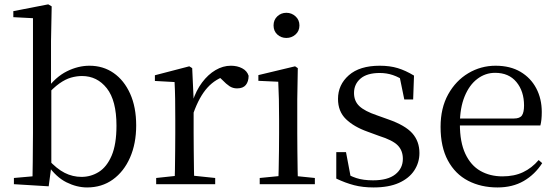

<svg xmlns="http://www.w3.org/2000/svg" viewBox="-20 -825 2492 860"><path d="M42.3 0V-27.8L125.7 -35.2Q126.7 -63.6 126.7 -98.1Q126.7 -132.5 127.2 -166.9Q127.7 -201.3 127.7 -228.5V-743.5L39.7 -748.1V-775.1L196.1 -805.5L211.5 -796.5L208.5 -641V-437.1L209.9 -427.1V-81.2V-79.9L198.1 9.5ZM370.2 14.6Q324.1 14.6 277.7 -8.4Q231.3 -31.5 193.2 -86.3H182.2L195.3 -111.1Q233.7 -68.9 269.6 -50.8Q305.4 -32.7 345.1 -32.7Q387.2 -32.7 422.8 -55Q458.4 -77.4 480.1 -127.9Q501.7 -178.5 501.7 -262.4Q501.7 -374.7 458.4 -429.6Q415.1 -484.5 347.3 -484.5Q323.5 -484.5 298.2 -477.4Q272.9 -470.2 245.7 -450.9Q218.6 -431.5 186.2 -395.4L175.4 -424.4H188.1Q229.3 -480.6 279.6 -505.6Q329.8 -530.6 380.7 -530.6Q442.1 -530.6 488.9 -498Q535.8 -465.4 562.9 -405.4Q590 -345.3 590 -263.2Q590 -181.9 562.4 -119.1Q534.8 -56.3 485.4 -20.8Q436.1 14.6 370.2 14.6Z M679.5 0V-27.8L789.6 -39.6H830.9L943.9 -27.8V0ZM761.9 0Q763.1 -24.4 763.6 -65.3Q764.1 -106.3 764.6 -150.7Q765.1 -195.1 765.1 -228.5V-289.4Q765.1 -341 764.5 -380.9Q763.9 -420.7 761.9 -457.5L673.8 -462.4V-487.9L827.9 -528L840.9 -519.8L847.3 -379V-378V-228.5Q847.3 -195.1 847.8 -150.7Q848.3 -106.3 848.8 -65.3Q849.3 -24.4 850.3 0ZM846.5 -318.6 824.9 -371H842.7Q858.2 -419.5 885.1 -455.5Q912 -491.4 945.4 -511Q978.8 -530.6 1014 -530.6Q1042.9 -530.6 1064.7 -519.1Q1086.6 -507.7 1093.6 -485.6Q1093.4 -459.5 1081 -444.3Q1068.7 -429.1 1041.7 -429.1Q1023.2 -429.1 1008.3 -438.7Q993.5 -448.4 975.8 -466.9L952.8 -488.8L998.3 -487.2Q946 -473 909.4 -432.7Q872.8 -392.5 846.5 -318.6Z M1143.3 0V-27.8L1253.1 -38.6H1284.5L1390.3 -27.8V0ZM1226.3 0Q1227.3 -24.4 1228.2 -65.3Q1229.1 -106.3 1229.6 -150.7Q1230.1 -195.1 1230.1 -228.5V-288.8Q1230.1 -339.6 1229.2 -380.6Q1228.3 -421.6 1226.3 -458.9L1137.3 -463V-488.6L1301.7 -528L1313.9 -519.8L1311.5 -380.2V-228.5Q1311.5 -195.1 1312 -150.7Q1312.5 -106.3 1313.1 -65.3Q1313.7 -24.4 1314.7 0ZM1262.8 -655Q1238.9 -655 1222.1 -670.5Q1205.3 -686 1205.3 -711.1Q1205.3 -735.9 1222.1 -751.8Q1238.9 -767.7 1262.8 -767.7Q1286.2 -767.7 1303.7 -751.8Q1321.2 -735.9 1321.2 -711.1Q1321.2 -686 1303.7 -670.5Q1286.2 -655 1262.8 -655Z M1653.4 14.6Q1604.9 14.6 1566 4.5Q1527.1 -5.6 1486.2 -25.1L1486.3 -143.7H1529.8L1553.5 -18.1L1516.9 -20.3V-56.3Q1545.4 -37.5 1576.2 -27.4Q1606.9 -17.3 1650.7 -17.3Q1717.2 -17.3 1750.8 -44.1Q1784.5 -70.9 1784.5 -113.5Q1784.5 -150.2 1761.8 -173.6Q1739.2 -197 1677.6 -216.4L1625.9 -235.4Q1565.2 -257 1529.6 -291.4Q1494 -325.9 1494 -382Q1494 -445.2 1542.4 -487.9Q1590.8 -530.6 1681.1 -530.6Q1726.4 -530.6 1761.5 -519.9Q1796.7 -509.2 1834.4 -486.4L1830.6 -379.4H1790.9L1767.1 -495.5L1798.5 -490.1V-457.8Q1767.7 -479.4 1739.9 -488.7Q1712.2 -498.1 1681.1 -498.1Q1624.1 -498.1 1594.9 -473.1Q1565.7 -448 1565.7 -408.5Q1565.7 -372 1589.7 -349.5Q1613.6 -327 1668.5 -308.4L1718.8 -290.4Q1794.6 -264 1826.7 -228.1Q1858.7 -192.1 1858.7 -139.6Q1858.7 -96.6 1835.5 -61.4Q1812.3 -26.2 1766.9 -5.8Q1721.5 14.6 1653.4 14.6Z M2208.3 14.6Q2134.5 14.6 2076.6 -15.4Q2018.7 -45.5 1986.1 -106.2Q1953.4 -167 1953.4 -256.8Q1953.4 -341.1 1987.5 -402.5Q2021.6 -463.8 2077.8 -497.2Q2134 -530.6 2199.9 -530.6Q2265.2 -530.6 2311.4 -503.3Q2357.6 -475.9 2382.1 -429.2Q2406.7 -382.4 2406.7 -323.2Q2406.7 -286.8 2400.4 -262.9H1991.6V-294.2H2282.3Q2308.6 -294.2 2318 -308.2Q2327.3 -322.1 2327.3 -352.3Q2327.3 -416.2 2293.2 -457.5Q2259.2 -498.8 2197.6 -498.8Q2153.8 -498.8 2118 -471.6Q2082.1 -444.5 2061 -392.8Q2039.9 -341.2 2039.9 -268.7Q2039.9 -188 2064.4 -135.9Q2088.9 -83.8 2131.9 -59.4Q2175 -35 2230.5 -35Q2283.5 -35 2322.8 -53.7Q2362.2 -72.3 2392.7 -108.1L2408.6 -94.3Q2376 -43.5 2326 -14.4Q2276 14.6 2208.3 14.6Z"/></svg>

Font: Noto Serif HK
Style: Regular
Weight: 200
Designer: Ryoko NISHIZUKA 西塚涼子 (kana & ideographs); Frank Grießhammer (Latin, Greek & Cyrillic); Wenlong ZHANG 张文龙 (bopomofo); San
Foundry: Adobe
Version: Version 2.001;hotconv 1.1.0;makeotfexe 2.6.0